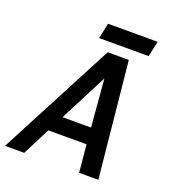

<svg xmlns="http://www.w3.org/2000/svg" viewBox="-217 -885 902 994"><g transform="rotate(20 234.5 -388.0)"><path d="M331.1 0 316.9 -151.9H106L28.8 0H-77.1L256.8 -637.2H373L437 0ZM151.9 -241.2H309.1L287.1 -503.9ZM462.9 -690.9H189.9L208 -776.4H481Z"/></g></svg>

Font: Anonymous Pro
Style: Bold Italic
Weight: 700
Italic angle: -12°
Monospace: yes
Designer: Mark Simonson
Version: Version 1.003